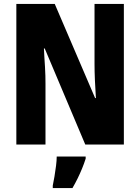

<svg xmlns="http://www.w3.org/2000/svg" viewBox="-20 -734 712 975"><path d="M609 0H413L207 -488H203Q204 -465 205.5 -441Q207 -417 208.5 -394Q210 -371 210.5 -349Q211 -327 211 -309V0H63V-714H258L463 -236H467Q466 -258 464.5 -281Q463 -304 462 -326Q461 -348 460.5 -369Q460 -390 460 -408V-714H609ZM415 72Q407 97 396.5 122.5Q386 148 374 172.5Q362 197 348 221H248V208Q252 190 256.5 163Q261 136 264.5 108.5Q268 81 268 61H415Z"/></svg>

Font: Noto Sans Display Condensed ExtraBold
Style: Regular
Weight: 800
Width: 3
Designer: Monotype Design Team
Foundry: Monotype Imaging Inc.
Version: Version 2.003